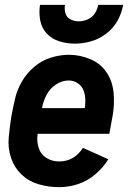

<svg xmlns="http://www.w3.org/2000/svg" viewBox="-20 -764 540 792"><path d="M224 8Q180 8 139 -4Q98 -16 68.5 -44.5Q39 -73 25.5 -113Q12 -153 16 -197Q20 -241 27 -285Q34 -322 42.5 -358.5Q51 -395 71 -429Q91 -463 122 -489Q153 -515 190.5 -526.5Q228 -538 264 -538Q310 -538 352.5 -520Q395 -502 419.5 -465.5Q444 -429 448.5 -382Q453 -335 445 -289L431 -212H135V-210Q131 -181 139.5 -154Q148 -127 171.5 -112.5Q195 -98 224 -98Q286 -98 322 -154L427 -107Q405 -72 372.5 -44.5Q340 -17 301.5 -4.5Q263 8 224 8ZM153 -318H330Q332 -334 332 -350Q332 -371 325 -390Q318 -409 301 -420.5Q284 -432 263 -432Q236 -432 211 -415.5Q186 -399 172.5 -373.5Q159 -348 154 -322ZM289 -584Q256 -584 225 -593.5Q194 -603 173 -625.5Q152 -648 146 -679.5Q140 -711 145 -744H248Q245 -726 250 -709Q255 -692 271 -684Q287 -676 305 -676Q323 -676 341.5 -684Q360 -692 371 -708.5Q382 -725 385 -744H488Q482 -710 465 -679Q448 -648 418.5 -625.5Q389 -603 355.5 -593.5Q322 -584 289 -584Z"/></svg>

Font: Iosevka SS08
Style: Bold Italic
Weight: 700
Italic angle: -10°
Monospace: yes
Designer: Belleve Invis
Foundry: Belleve Invis
Version: 2.1.0; ttfautohint (v1.8.2)